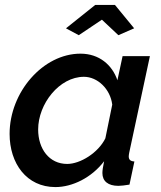

<svg xmlns="http://www.w3.org/2000/svg" viewBox="-20 -750 655 780"><path d="M248 -635 300 -607 394 -670 461 -607 525 -635 447 -730H367ZM19 -206C19 -86 88 10 205 10C274 10 352 -28 403 -95C398 -72 396 -57 396 -47C396 -14 419 5 461 5C472 5 487 3 506 0L526 -94C510 -95 503 -101 503 -115C503 -119 504 -124 505 -130L589 -522H478L457 -424C436 -486 383 -532 307 -532C155 -532 19 -376 19 -206ZM408 -188C379 -129 306 -84 253 -84C180 -84 135 -145 135 -224C135 -328 221 -438 321 -438C376 -438 428 -389 436 -325Z"/></svg>

Font: FIGSv2-sans-serif SmBold Italic
Style: Regular
Weight: 600
Italic angle: -12°
Designer: Matt McInerney, Pablo Impallari, Rodrigo Fuenzalida
Foundry: Matt McInerney, Pablo Impallari, Rodrigo Fuenzalida
Version: Version 4.020;hotconv 1.0.109;makeotfexe 2.5.65596